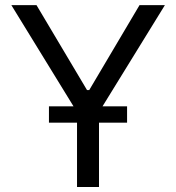

<svg xmlns="http://www.w3.org/2000/svg" viewBox="-20 -748 705 768"><path d="M25.4 -727.5H126L328.1 -387.7H336.9L538.1 -727.5H639.6L376 -299.8V0H288.1V-299.8ZM175.8 -257.3V-322.8H488.3V-257.3Z"/></svg>

Font: Inter V
Style: 
Weight: 400
Designer: Rasmus Andersson
Foundry: rsms
Version: Version 4.000;git-a3f224843